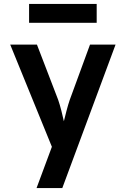

<svg xmlns="http://www.w3.org/2000/svg" viewBox="-20 -777 640 977"><path d="M472 -661V-757H128V-661ZM297 180 568 -550H438L335 -269C324 -238 312 -188 305 -160C299 -188 287 -238 276 -269L168 -550H32L244 -30L166 180Z"/></svg>

Font: Tekne LDO
Style: Bold
Weight: 700
Monospace: yes
Designer: Alessio Laiso, Mario Rullo, Paolo Rosset
Foundry: Alessio Laiso
Version: Version 1.000;hotconv 1.0.109;makeotfexe 2.5.65596